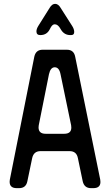

<svg xmlns="http://www.w3.org/2000/svg" viewBox="-20 -967 571 996"><path d="M30 -24Q30 9 67 9H79Q115 9 122 -27L147 -147Q155 -183 190 -183H341Q377 -183 384 -147L409 -27Q417 9 452 9H464Q501 9 501 -23Q501 -32 500 -35L370 -673Q363 -709 327 -709H201Q166 -709 158 -673L31 -35Q30 -32 30 -24ZM180 -306Q180 -314 181 -317L234 -582Q242 -618 264 -618Q287 -618 294 -582L349 -317Q350 -314 350 -305Q350 -273 313 -273H217Q180 -273 180 -306ZM169 -804Q169 -785 189 -785Q222 -785 237 -813L244 -826Q253 -841 264 -841Q281 -841 294 -817L297 -812Q314 -785 345 -785H349Q365 -785 365 -801Q365 -816 354 -833L294 -927Q282 -947 266 -947Q250 -947 238 -927L179 -833Q169 -817 169 -804Z"/></svg>

Font: WDXL Lubrifont SC
Style: Regular
Weight: 400
Designer: [WDXL Lubrifont] Copyright 2020-2022 (c) NightFurySL2001, Skr-ZERO; [ZCOOL QingKe HuangYou] Copyright 2018-2022 (c) The 
Version: Version 2.001;hotconv 1.1.1;makeotfexe 2.6.0